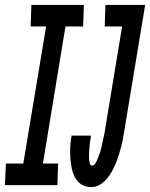

<svg xmlns="http://www.w3.org/2000/svg" viewBox="-57 -755 612 783"><path d="M-37 0 -33 -88H38L131 -647H68L71 -735H285L282 -647H210L118 -88H180L177 0ZM316 8Q299 8 284.5 2Q270 -4 260 -15.5Q250 -27 244 -41.5Q238 -56 235 -71.5Q232 -87 230.5 -103.5Q229 -120 229 -136Q229 -152 230.5 -168.5Q232 -185 235 -202H314Q313 -195 312 -188.5Q311 -182 310 -175.5Q309 -169 308.5 -162.5Q308 -156 307.5 -150Q307 -144 306.5 -137.5Q306 -131 306 -124.5Q306 -118 306 -111.5Q306 -105 307 -99Q308 -93 310 -86.5Q312 -80 319 -80Q326 -80 330.5 -86.5Q335 -93 338 -100Q341 -107 343.5 -113.5Q346 -120 348.5 -126.5Q351 -133 353 -140Q355 -147 356.5 -154Q358 -161 359.5 -167.5Q361 -174 362.5 -181Q364 -188 365.5 -195Q367 -202 368.5 -208.5Q370 -215 371 -222Q372 -229 373 -236L441 -647H370L373 -735H535L450 -222Q447 -204 444 -187.5Q441 -171 436.5 -154Q432 -137 426.5 -120Q421 -103 414 -86.5Q407 -70 398.5 -54.5Q390 -39 377.5 -24.5Q365 -10 349 -1Q333 8 316 8Z"/></svg>

Font: Iosevka Slab Semibold Oblique
Style: Regular
Weight: 600
Italic angle: -9°
Monospace: yes
Designer: Belleve Invis
Foundry: Belleve Invis
Version: Version 11.1.1; ttfautohint (v1.8.3)